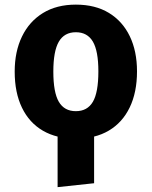

<svg xmlns="http://www.w3.org/2000/svg" viewBox="-20 -568 640 810"><path d="M377 -4V205L223 221.5V-4ZM300 -548.5Q382 -548.5 439.5 -513.5Q497 -478.5 527.5 -415.2Q558 -352 558 -267Q558 -178.5 527.2 -114.8Q496.5 -51 439 -17Q381.5 17 300 17Q219 17 161.2 -16.5Q103.5 -50 72.8 -113.5Q42 -177 42 -266Q42 -350.5 72.8 -414Q103.5 -477.5 161.2 -513Q219 -548.5 300 -548.5ZM300 -432Q251.5 -432 228.2 -392.2Q205 -352.5 205 -266Q205 -178 228.2 -138.5Q251.5 -99 300 -99Q348.5 -99 371.8 -138.5Q395 -178 395 -267Q395 -353 371.8 -392.5Q348.5 -432 300 -432Z"/></svg>

Font: Fira Code Light
Style: Bold
Weight: 700
Monospace: yes
Version: Version 5.002